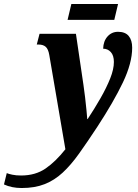

<svg xmlns="http://www.w3.org/2000/svg" viewBox="-168 -706 693 966"><path d="M-59 240Q-109 240 -148 222L-134 165Q-125 169 -106 173Q-87 177 -62 177Q10 177 61 142Q112 107 161 45L80 -429Q75 -459 62 -470.5Q49 -482 25 -482H17L31 -536H214L252 -278Q256 -252 260 -217.5Q264 -183 267 -152.5Q270 -122 271 -107H273Q308 -160 338 -212.5Q368 -265 386.5 -311.5Q405 -358 405 -394Q405 -427 389.5 -444Q374 -461 351 -461Q352 -499 373 -522.5Q394 -546 426 -546Q462 -546 479.5 -525Q497 -504 497 -466Q497 -389 450.5 -291.5Q404 -194 321 -67Q271 9 230 66.5Q189 124 147.5 162.5Q106 201 56.5 220.5Q7 240 -59 240ZM172 -606 191 -686H426L407 -606Z"/></svg>

Font: Noto Serif ExtraCondensed ExtraBold
Style: Italic
Weight: 800
Width: 2
Italic angle: -12°
Designer: Monotype Design Team
Foundry: Monotype Imaging Inc.
Version: Version 2.013